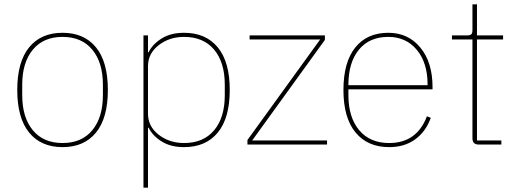

<svg xmlns="http://www.w3.org/2000/svg" viewBox="-20 -670 2395 890"><path d="M425 -55.5Q370 12 270 12Q170 12 115 -55.5Q60 -123 60 -253Q60 -383 115 -450.5Q170 -518 270 -518Q370 -518 425 -450.5Q480 -383 480 -253Q480 -123 425 -55.5ZM457 -229V-277Q457 -380 408 -439.5Q359 -499 270 -499Q181 -499 132 -439.5Q83 -380 83 -277V-229Q83 -126 132 -66.5Q181 -7 270 -7Q359 -7 408 -66.5Q457 -126 457 -229Z M645 200V-506H666V-428H669Q687 -465 729 -491.5Q771 -518 833 -518Q934 -518 989.5 -450.5Q1045 -383 1045 -253Q1045 -123 989.5 -55.5Q934 12 833 12Q771 12 729 -14.5Q687 -41 669 -78H666V200ZM833 -7Q923 -7 972.5 -66Q1022 -125 1022 -229V-277Q1022 -381 972.5 -440Q923 -499 833 -499Q765 -499 715.5 -460.5Q666 -422 666 -363V-143Q666 -84 715.5 -45.5Q765 -7 833 -7Z M1496 0H1127V-21L1464 -487H1137V-506H1486V-485L1149 -19H1496Z M1784 12Q1684 12 1628 -56Q1572 -124 1572 -253Q1572 -381 1626.5 -449.5Q1681 -518 1780 -518Q1872 -518 1928.5 -449.5Q1985 -381 1985 -266V-256H1595V-229Q1595 -126 1645 -66.5Q1695 -7 1784 -7Q1912 -7 1959 -131L1977 -124Q1954 -60 1904.5 -24Q1855 12 1784 12ZM1780 -499Q1692 -499 1643.5 -439.5Q1595 -380 1595 -277V-275H1962V-279Q1962 -379 1912 -439Q1862 -499 1780 -499Z M2304 0H2199Q2170 0 2170 -29V-487H2075V-506H2147Q2160 -506 2165 -511.5Q2170 -517 2170 -531V-650H2191V-506H2312V-487H2191V-19H2304Z"/></svg>

Font: IBM Plex Sans Thin
Style: Regular
Weight: 100
Designer: Mike Abbink, Paul van der Laan, Pieter van Rosmalen
Foundry: Bold Monday
Version: Version 3.0